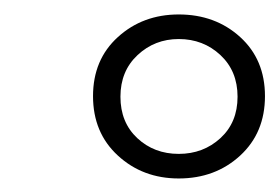

<svg xmlns="http://www.w3.org/2000/svg" viewBox="-20 -668 394 271"><path d="M232.3 -416.1Q181.5 -416.1 146.4 -448.4Q111.3 -480.6 111.3 -532.3Q111.3 -583.9 146.4 -615.7Q181.5 -647.6 232.3 -647.6Q283.9 -647.6 319 -615.7Q354 -583.9 354 -532.3Q354 -480.6 319 -448.4Q283.9 -416.1 232.3 -416.1ZM232.3 -450.8Q266.9 -450.8 291.1 -473Q315.3 -495.2 315.3 -531.5Q315.3 -567.7 291.1 -590.3Q266.9 -612.9 232.3 -612.9Q198.4 -612.9 174.2 -590.3Q150 -567.7 150 -531.5Q150 -495.2 173.8 -473Q197.6 -450.8 232.3 -450.8Z"/></svg>

Font: Playfair 9pt
Style: Italic
Weight: 400
Italic angle: -15.6°
Designer: Claus Eggers Sørensen
Foundry: Claus Eggers Sørensen
Version: Version 2.001;gftools[0.9.30]